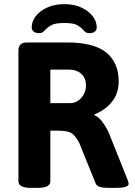

<svg xmlns="http://www.w3.org/2000/svg" viewBox="-20 -905 650 927"><path d="M129 2Q69 2 69 -30V-660Q69 -700 109 -700H304Q434 -700 493.5 -651Q553 -602 553 -512Q553 -454 520.5 -413.5Q488 -373 436 -353V-349Q455 -342 475 -315.5Q495 -289 508 -257L596 -37Q601 -24 601 -18Q601 2 541 2H500Q478 2 462.5 -2.5Q447 -7 442 -19L363 -214Q348 -244 329.5 -259Q311 -274 262 -274H223V-30Q223 2 163 2ZM223 -407H318Q339 -407 356.5 -418.5Q374 -430 384.5 -449.5Q395 -469 395 -493Q395 -528 372.5 -548.5Q350 -569 311 -569H223ZM290 -885Q244 -885 208.5 -869Q173 -853 153 -827.5Q133 -802 133 -773Q133 -760 142.5 -752.5Q152 -745 168 -745Q181 -745 187.5 -750.5Q194 -756 201 -763Q211 -774 229 -784Q247 -794 290 -794Q336 -794 354 -783Q372 -772 381 -761Q387 -754 393.5 -749.5Q400 -745 412 -745Q429 -745 438 -752.5Q447 -760 447 -773Q447 -802 427 -827.5Q407 -853 372 -869Q337 -885 290 -885Z"/></svg>

Font: Asap
Style: Regular
Weight: 400
Designer: Pablo Cosgaya
Foundry: Omnibus-Type
Version: Version 3.001